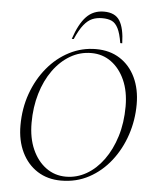

<svg xmlns="http://www.w3.org/2000/svg" viewBox="-58 -913 815 974"><g transform="rotate(5 349.0 -426.5)"><path d="M289 10Q220 10 168.5 -23Q117 -56 88.5 -115Q60 -174 60 -251Q60 -338 87 -413.5Q114 -489 162 -547Q210 -605 273.5 -637.5Q337 -670 409 -670Q479 -670 530.5 -637Q582 -604 610 -545Q638 -486 638 -409Q638 -328 613 -253Q588 -178 541.5 -118.5Q495 -59 431 -24.5Q367 10 289 10ZM312 -12Q367 -12 416 -40Q465 -68 502.5 -119.5Q540 -171 561.5 -240.5Q583 -310 583 -393Q583 -470 557.5 -527Q532 -584 488 -616Q444 -648 387 -648Q329 -648 279.5 -619Q230 -590 193 -538.5Q156 -487 135.5 -418Q115 -349 115 -269Q115 -192 140.5 -134.5Q166 -77 210.5 -44.5Q255 -12 312 -12ZM281 -711Q307 -789 342.5 -826Q378 -863 432 -863Q489 -863 512.5 -825.5Q536 -788 538 -711H528Q520 -760 507 -785.5Q494 -811 475 -820Q456 -829 426 -829Q398 -829 375.5 -819.5Q353 -810 332.5 -784.5Q312 -759 291 -711Z"/></g></svg>

Font: Spectral ExtraLight
Style: Italic
Weight: 275
Italic angle: -10°
Designer: Jean-Baptiste Levee
Foundry: Production Type
Version: Version 2.001